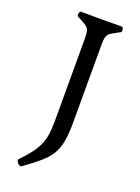

<svg xmlns="http://www.w3.org/2000/svg" viewBox="-172 -834 789 1083"><g transform="rotate(20 222.0 -293.0)"><path d="M191 -623Q191 -650 188.5 -664.5Q186 -679 178.5 -688Q171 -697 155.5 -706Q140 -715 113 -729Q106 -733 109 -747Q112 -761 119 -761Q167 -761 185.5 -760.5Q204 -760 219 -760H263Q278 -760 296.5 -760.5Q315 -761 363 -761Q371 -761 373.5 -747Q376 -733 369 -729Q342 -715 326.5 -706Q311 -697 303.5 -688Q296 -679 293.5 -664.5Q291 -650 291 -623V-160Q291 -88 282 -41.5Q273 5 251.5 38.5Q230 72 193.5 102.5Q157 133 102 173Q95 177 86 171Q77 165 72.5 156Q68 147 72 142Q107 105 130 75.5Q153 46 166 17.5Q179 -11 185 -45Q191 -79 191 -125Z"/></g></svg>

Font: Anvers
Style: Regular
Weight: 400
Designer: Ishtar van Looy
Version: Version 1.000